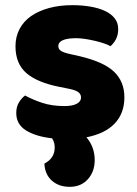

<svg xmlns="http://www.w3.org/2000/svg" viewBox="-20 -522 532 744"><path d="M462 -145Q462 -83 424.5 -43.5Q387 -4 315 10Q347 48 347 98Q347 143 320.5 172.5Q294 202 250 202Q208 202 181 178Q154 154 152 112Q192 91 192 50Q192 41 190 32.5Q188 24 182 14Q119 7 81 -16.5Q43 -40 43 -84Q43 -108 53 -124.5Q63 -141 77 -152Q106 -136 143.5 -123.5Q181 -111 230 -111Q261 -111 277.5 -120Q294 -129 294 -144Q294 -158 282 -166Q270 -174 242 -179L212 -185Q125 -202 82.5 -238.5Q40 -275 40 -343Q40 -380 56 -410Q72 -440 101 -460Q130 -480 170.5 -491Q211 -502 260 -502Q297 -502 329.5 -496.5Q362 -491 386 -480Q410 -469 424 -451.5Q438 -434 438 -410Q438 -387 429.5 -370.5Q421 -354 408 -343Q400 -348 384 -353.5Q368 -359 349 -363.5Q330 -368 310.5 -371Q291 -374 275 -374Q242 -374 224 -366.5Q206 -359 206 -343Q206 -332 216 -325Q226 -318 254 -312L285 -305Q381 -283 421.5 -244.5Q462 -206 462 -145Z"/></svg>

Font: Baloo Tamma
Style: Regular
Weight: 400
Designer: Divya Kowshik and Ek Type
Foundry: Ek Type
Version: Version 1.007;PS 1.000;hotconv 1.0.88;makeotf.lib2.5.647800